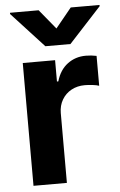

<svg xmlns="http://www.w3.org/2000/svg" viewBox="-54 -788 515 826"><g transform="rotate(-5 204.0 -375.0)"><path d="M56.9 -530.3H196.5V-438.2H202.4Q216.5 -486.9 250.5 -512.4Q284.5 -538 329.7 -538Q353 -538 375.9 -533.2V-404.1Q366.6 -407.7 348.2 -409.9Q329.8 -412.1 314 -412.1Q281.9 -412.1 256.3 -398.2Q230.7 -384.3 215.9 -359Q201.1 -333.8 201.1 -301.4V0H56.9ZM214.2 -665.7 283.3 -750.4H407.6V-745L268.4 -593.8H160.1L20.9 -745V-750.4H144.7Z"/></g></svg>

Font: WEMIX Pretendard Variable
Style: Regular
Weight: 400
Designer: Base glyphs from Inter by Rasmus Andersson; Hangeul glyphs from Noto Sans CJK(Source Han Sans) by Jang Soo-young and Kan
Foundry: Kil Hyung-jin
Version: Version 1.000;Glyphs 3.2 (3208)